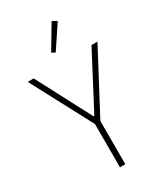

<svg xmlns="http://www.w3.org/2000/svg" viewBox="-227 -1026 959 1116"><g transform="rotate(-30 252.0 -467.5)"><path d="M234 0V-290L18 -698H58L249 -334H255L446 -698H486L270 -290V0ZM244 -764 221 -777 315 -935 346 -917Z"/></g></svg>

Font: IBM Plex Sans Cond ExtLt
Style: Regular
Weight: 200
Width: 3
Designer: Mike Abbink, Paul van der Laan, Pieter van Rosmalen
Foundry: Bold Monday
Version: Version 1.3